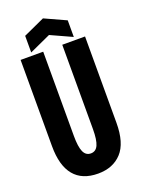

<svg xmlns="http://www.w3.org/2000/svg" viewBox="-155 -887 708 966"><g transform="rotate(-20 198.5 -403.5)"><path d="M198 11Q113 11 69.5 -41.5Q26 -94 26 -198V-660H147V-209Q147 -151 159 -124Q171 -97 198 -97Q225 -97 237 -124Q249 -151 249 -209V-660H371V-198Q371 -90 324.5 -39.5Q278 11 198 11ZM89 -677V-766L203 -818L317 -766V-677L203 -729Z"/></g></svg>

Font: Bricolage Grotesque 96pt Condensed SemiBold
Style: Regular
Weight: 600
Width: 3
Designer: Mathieu Triay
Foundry: Atelier Triay
Version: Version 1.001; ttfautohint (v1.8.4.7-5d5b);gftools[0.9.33.de